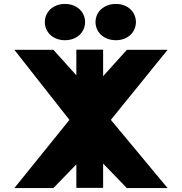

<svg xmlns="http://www.w3.org/2000/svg" viewBox="-20 -955 923 974"><path d="M309.6 -935C248.5 -935 207.5 -894 207.5 -843C207.5 -792 248.5 -751 309.6 -751C370.6 -751 411.6 -792 411.6 -843C411.6 -894 370.6 -935 309.6 -935ZM567.9 -935C506.2 -935 464.6 -894 464.6 -843C464.6 -792 506.2 -751 567.9 -751C628.5 -751 669.5 -792 669.5 -843C669.5 -894 628.5 -935 567.9 -935ZM830.1 -1 542.3 -346.9 830.1 -702.2H623.5L503.1 -568.5V-703H367.3V-573L251 -702.2H52.9L332.2 -346.9L52.9 -1H251L367.3 -121.2V-1.8H503.1V-125.5L623.5 -1Z"/></svg>

Font: Hussar
Style: BdSuprExt
Weight: 700
Foundry: Cannot Into Space Fonts
Version: Version 2.00